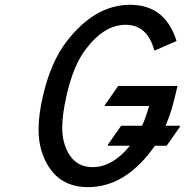

<svg xmlns="http://www.w3.org/2000/svg" viewBox="-20 -767 768 797"><path d="M427.2 -162.1 428.2 -167 482.9 -245.1H569.8Q585.9 -281.2 599.1 -327.1H415L416 -332L470.7 -410.2H716.8L707 -368.7Q690.9 -300.3 667.5 -245.1H727.5L726.6 -240.2L671.9 -162.1H623Q615.2 -150.9 607.4 -140.6Q492.7 9.8 345.2 9.8Q199.7 9.8 152.3 -140.6Q140.1 -179.2 140.1 -229.5Q140.1 -291 158.2 -368.7Q191.4 -511.2 257.8 -596.7Q375 -747.1 520 -747.1Q666 -747.1 712.9 -596.7L625 -558.6H620.1Q591.8 -664.1 501 -664.1Q411.1 -664.1 333 -558.6Q283.7 -492.2 255.9 -368.7Q238.3 -291 238.3 -236.8Q238.3 -203.6 245.1 -178.7Q273.9 -73.2 364.7 -73.2Q446.8 -73.2 519.5 -162.1Z"/></svg>

Font: Nova Script
Style: Regular
Weight: 400
Italic angle: -13°
Version: Version 2.001